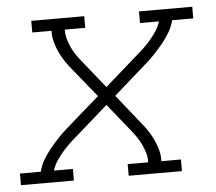

<svg xmlns="http://www.w3.org/2000/svg" viewBox="-59 -577 702 625"><g transform="rotate(-5 292.5 -265.0)"><path d="M-15 0V-38H53Q58 -58 68.5 -76Q79 -94 92 -110Q105 -126 119.5 -141.5Q134 -157 150 -171L260 -267L183 -362Q172 -375 162 -390Q152 -405 144.5 -421Q137 -437 132 -455Q127 -473 128 -492H65V-530H238V-492H171Q171 -476 175 -461.5Q179 -447 185 -434Q191 -421 199 -409Q207 -397 216 -386L290 -294L397 -388Q410 -399 422 -410.5Q434 -422 445 -435Q456 -448 465 -462Q474 -476 479 -492H417V-530H591V-492H522Q517 -472 506.5 -454Q496 -436 483 -420Q470 -404 455.5 -388.5Q441 -373 425 -359L316 -263L392 -168Q403 -155 413 -140Q423 -125 430.5 -109Q438 -93 443 -75Q448 -57 447 -38H511V0H337V-38H404Q405 -54 400.5 -68.5Q396 -83 390 -96Q384 -109 376 -121Q368 -133 359 -144L285 -236L178 -142Q165 -131 153 -119.5Q141 -108 130 -95Q119 -82 110 -68Q101 -54 96 -38H158V0Z"/></g></svg>

Font: Iosevka Curly Slab XLtEx
Style: Italic
Weight: 200
Width: 7
Italic angle: -9°
Monospace: yes
Designer: Belleve Invis
Foundry: Belleve Invis
Version: Version 11.1.0; ttfautohint (v1.8.3)